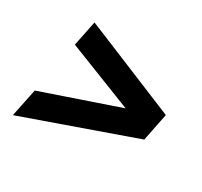

<svg xmlns="http://www.w3.org/2000/svg" viewBox="-110 -740 819 780"><g transform="rotate(30 299.5 -350.0)"><path d="M29 -104 56 -235 412 -357 104 -478 128 -596 567 -415 541 -285Z"/></g></svg>

Font: Montserrat
Style: Bold Italic
Weight: 700
Italic angle: -11.3°
Designer: Julieta Ulanovsky
Foundry: Julieta Ulanovsky
Version: Version 9.000; ttfautohint (v1.8.4.7-5d5b)